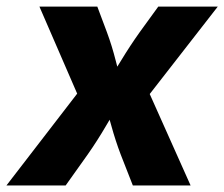

<svg xmlns="http://www.w3.org/2000/svg" viewBox="-49 -566 685 586"><path d="M-29.3 0 237.8 -346.7 215.3 -213.9 71.3 -545.9H248L277.3 -467.8Q293 -425.3 304 -381.6Q314.9 -337.9 327.1 -296.9H267.6Q293.9 -337.4 320.6 -381.3Q347.2 -425.3 377.4 -467.8L434.1 -545.9H615.7L356.9 -213.4L378.4 -345.2L532.7 0H356.4L319.3 -94.7Q303.2 -137.2 291 -181.6Q278.8 -226.1 266.1 -266.6H325.7Q300.3 -226.1 274.4 -181.6Q248.5 -137.2 218.8 -94.7L151.4 0Z"/></svg>

Font: Inter ExtraBold
Style: Italic
Weight: 800
Italic angle: -9.3988°
Designer: Rasmus Andersson
Foundry: rsms
Version: Version 4.001;git-66647c0bb